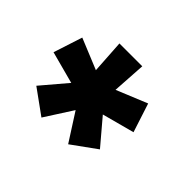

<svg xmlns="http://www.w3.org/2000/svg" viewBox="-86 -860 636 636"><g transform="rotate(45 232.0 -542.0)"><path d="M154.7 -363.7 68.2 -426.2 143.3 -514.7 30 -545 63 -646.7 171.3 -602.2 163.8 -720H270.8L263.3 -602.2L371.7 -646.7L404.7 -545L291.3 -514.7L366.3 -426.2L279.8 -363.7L217.3 -461.3Z"/></g></svg>

Font: Manrope
Style: Regular
Weight: 400
Designer: Mikhail Sharanda
Foundry: Mikhail Sharanda
Version: Version 4.503